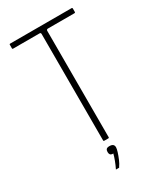

<svg xmlns="http://www.w3.org/2000/svg" viewBox="-207 -750 835 985"><g transform="rotate(-30 210.5 -257.5)"><path d="M197 0Q195 0 194 -1Q193 -2 193 -4V-635Q193 -639 191 -641Q189 -643 185 -643H28Q27 -643 25.5 -644Q24 -645 24 -647V-669Q24 -671 25 -672Q26 -673 28 -673H392Q395 -673 396 -671.5Q397 -670 397 -668V-648Q397 -645 396 -644Q395 -643 392 -643H236Q231 -643 228.5 -641Q226 -639 226 -634V-4Q226 0 222 0ZM233 59Q233 68 227.5 85.5Q222 103 214 122Q206 141 196 155Q195 158 194 158Q193 158 186 158Q179 158 175 158Q176 157 176 156.5Q176 156 178 152Q185 138 193 117Q201 96 205 80Q192 80 187.5 74.5Q183 69 183 59Q183 48 188 42.5Q193 37 206 37Q220 37 226.5 42.5Q233 48 233 59Z"/></g></svg>

Font: Glory Thin Thin
Style: Regular
Weight: 250
Version: Version 1.011